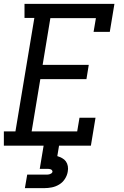

<svg xmlns="http://www.w3.org/2000/svg" viewBox="-22 -755 642 995"><path d="M-2 0V-74H58L156 -662H105V-735H571L547 -590H463L475 -661H239L199 -419H438L426 -345H187L142 -74H378L390 -145H473L449 0ZM107 220 119 150H219Q223 150 227.5 149.5Q232 149 236.5 147.5Q241 146 245 143Q249 140 250 135Q250 135 250 135Q250 135 250 135Q250 131 247.5 127.5Q245 124 241 122.5Q237 121 232.5 120.5Q228 120 224 120H184L204 0H284L275 54Q288 58 300 64.5Q312 71 319.5 81.5Q327 92 329.5 106Q332 120 329 135Q326 154 314.5 172Q303 190 285 201Q267 212 247 216Q227 220 207 220Z"/></svg>

Font: Iosevka Slab Extended
Style: Italic
Weight: 400
Width: 7
Italic angle: -9°
Monospace: yes
Designer: Belleve Invis
Foundry: Belleve Invis
Version: Version 11.1.0; ttfautohint (v1.8.3)